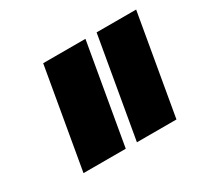

<svg xmlns="http://www.w3.org/2000/svg" viewBox="-82 -785 584 551"><g transform="rotate(-30 210.0 -509.5)"><path d="M54 -344 111.5 -675H251.5L194 -344ZM231 -344 288.5 -675H419.5L362 -344Z"/></g></svg>

Font: Anybody UltraExpanded ExtraBold
Style: Italic
Weight: 800
Width: 9
Italic angle: -10°
Designer: Tyler Finck
Foundry: Etcetera Type Company
Version: Version 1.010; ttfautohint (v1.8.3) -l 8 -r 50 -G 200 -x 14 